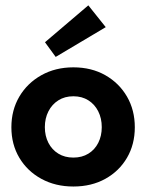

<svg xmlns="http://www.w3.org/2000/svg" viewBox="-20 -668 550 700"><path d="M247.5 12Q182 12 130.8 -16Q79.5 -44 50.5 -92.8Q21.5 -141.5 21.5 -204Q21.5 -266.5 50.5 -315.8Q79.5 -365 130.8 -393.8Q182 -422.5 247.5 -422.5Q313.5 -422.5 364 -393.8Q414.5 -365 443 -315.8Q471.5 -266.5 471.5 -204Q471.5 -141.5 443 -92.8Q414.5 -44 364 -16Q313.5 12 247.5 12ZM247.5 -93.5Q279 -93.5 302.2 -107.8Q325.5 -122 338.2 -147.2Q351 -172.5 351 -204.5Q351 -236.5 338.2 -262Q325.5 -287.5 302.2 -302.2Q279 -317 247.5 -317Q216 -317 192.8 -302.2Q169.5 -287.5 156.5 -262Q143.5 -236.5 143.5 -204.5Q143.5 -172.5 156.5 -147.2Q169.5 -122 192.8 -107.8Q216 -93.5 247.5 -93.5ZM183 -460.5 144 -514 302 -648.5 365.5 -569Z"/></svg>

Font: League Spartan Thin SemiBold
Style: Regular
Weight: 600
Version: Version 2.002